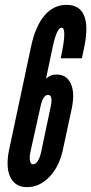

<svg xmlns="http://www.w3.org/2000/svg" viewBox="-20 -763 376 791"><path d="M91.5 8Q142.5 8 183 -33.8Q223.5 -75.5 238.5 -143.5L275.5 -315.5Q289 -380 272 -418Q255 -456 212.5 -456Q187 -456 169.5 -438.5L198 -573.5Q214.5 -649 234 -649Q246 -649 244.8 -616.5Q243.5 -584 230 -523H317.5L328 -573.5Q344.5 -656.5 326 -699.8Q307.5 -743 254 -743Q201 -743 163.8 -699.8Q126.5 -656.5 108.5 -573.5L17 -143.5Q3 -72.5 23 -32.2Q43 8 91.5 8ZM116.5 -86Q106.5 -86 103.5 -100Q100.5 -114 105.5 -138L148 -329Q158 -372 177.5 -372Q198.5 -372 189.5 -326.5L150 -139Q145 -114.5 136 -100.2Q127 -86 116.5 -86Z"/></svg>

Font: League Gothic SemiCondensed Italic
Style: Regular
Weight: 400
Width: 4
Designer: The League of Moveable Type
Version: Version 1.600; ttfautohint (v1.8.3)